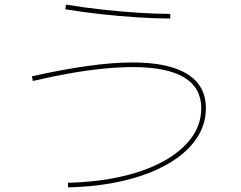

<svg xmlns="http://www.w3.org/2000/svg" viewBox="-20 -780 1040 830"><path d="M274 10Q402 7 508 -17.5Q614 -42 690.5 -85Q767 -128 808.5 -185.5Q850 -243 850 -312Q850 -490 553 -490Q497 -490 429.5 -483.5Q362 -477 285 -463.5Q208 -450 122 -430L118 -450Q246 -479 356.5 -494.5Q467 -510 553 -510Q709 -510 789.5 -460Q870 -410 870 -312Q870 -239 827 -177.5Q784 -116 704.5 -70.5Q625 -25 515.5 1Q406 27 274 30ZM716 -700Q652 -700 574 -705Q496 -710 415 -719Q334 -728 262 -740L266 -760Q338 -748 418.5 -739Q499 -730 576 -725Q653 -720 716 -720Z"/></svg>

Font: M PLUS 1 Code Thin
Style: Regular
Weight: 250
Designer: Coji Morishita
Foundry: UNDERFOREST DESIGN
Version: Version 1.002